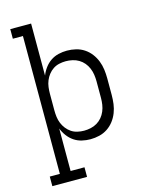

<svg xmlns="http://www.w3.org/2000/svg" viewBox="-137 -821 874 1122"><g transform="rotate(-15 300.0 -260.0)"><path d="M37 215V157H98V-677H37V-735H163V-420Q172 -444 188 -465.5Q204 -487 225.5 -501.5Q247 -516 272.5 -522Q298 -528 324 -528Q351 -528 378 -521.5Q405 -515 427.5 -500Q450 -485 466.5 -463.5Q483 -442 493 -416.5Q503 -391 506.5 -364Q510 -337 510 -310V-210Q510 -183 506.5 -156Q503 -129 493 -103.5Q483 -78 466.5 -56.5Q450 -35 427.5 -20Q405 -5 378 1.5Q351 8 324 8Q298 8 272.5 2Q247 -4 225.5 -18.5Q204 -33 188 -54.5Q172 -76 163 -100V157H247V215ZM301 -50Q321 -50 341.5 -54.5Q362 -59 379.5 -69.5Q397 -80 410 -95.5Q423 -111 431 -130Q439 -149 442 -169.5Q445 -190 445 -210V-310Q445 -330 442 -350.5Q439 -371 431 -390Q423 -409 410 -424.5Q397 -440 379.5 -450.5Q362 -461 341.5 -465.5Q321 -470 301 -470Q281 -470 261 -465.5Q241 -461 224.5 -450Q208 -439 195.5 -423Q183 -407 175.5 -388.5Q168 -370 165.5 -350Q163 -330 163 -310V-210Q163 -190 165.5 -170Q168 -150 175.5 -131.5Q183 -113 195.5 -97Q208 -81 224.5 -70Q241 -59 261 -54.5Q281 -50 301 -50Z"/></g></svg>

Font: Iosevka Etoile Light
Style: Regular
Weight: 300
Designer: Belleve Invis
Foundry: Belleve Invis
Version: Version 25.0.1; ttfautohint (v1.8.4)